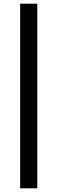

<svg xmlns="http://www.w3.org/2000/svg" viewBox="-20 -766 311 1040"><path d="M89.2 254V-746H182V254Z"/></svg>

Font: Hanken Grotesk
Style: Regular
Weight: 400
Designer: Alfredo Marco Pradil
Foundry: Hanken Design Co.
Version: Version 3.013